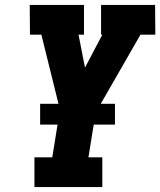

<svg xmlns="http://www.w3.org/2000/svg" viewBox="-20 -755 647 775"><path d="M119 0V-120H191L222 -312L147 -615H101L100 -735H319V-615H297L323 -482L393 -615H388V-735H606L607 -615H547L366 -300L337 -120H393V0ZM142 -252V-336H444V-252Z"/></svg>

Font: Iosevka Etoile Heavy
Style: Italic
Weight: 900
Italic angle: -9°
Designer: Belleve Invis
Foundry: Belleve Invis
Version: Version 22.1.2; ttfautohint (v1.8.4)